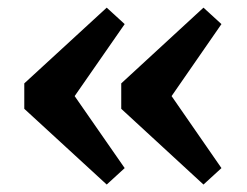

<svg xmlns="http://www.w3.org/2000/svg" viewBox="-20 -501 647 502"><path d="M158 -274.5 306 -61.5 259 -18.5 43.5 -216.5V-283L259 -481L306 -438L158 -225ZM411.5 -274.5 559 -61.5 512 -18.5 297 -216.5V-283L512 -481L559 -438L411.5 -225Z"/></svg>

Font: Newsreader 9pt Medium
Style: Regular
Weight: 500
Designer: Hugues Gentile
Foundry: Production Type
Version: Version 1.003